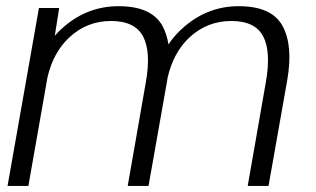

<svg xmlns="http://www.w3.org/2000/svg" viewBox="-20 -616 1047 636"><path d="M5 0 109 -589.5H176L161.5 -497.5Q176 -514.5 193.5 -529Q272 -595.5 373 -595.5Q481.5 -595.5 518 -530.5Q532.5 -504 538 -469Q560 -502 591.5 -528.5Q670 -595.5 771 -595.5Q879.5 -595.5 915.5 -530.8Q951.5 -466 931.5 -350.5L869.5 0H800.5L860.5 -343Q878.5 -444 852 -495.2Q825.5 -546.5 746 -546.5Q666 -546.5 607 -491.5Q554.5 -442.5 535 -358Q534.5 -354 534 -350.5L472 0H403L463 -343Q481 -444 454 -495.2Q427 -546.5 347.5 -546.5Q267.5 -546.5 209 -491.5Q157 -443 137.5 -361L74 0Z"/></svg>

Font: Anybody ExtraExpanded Light
Style: Italic
Weight: 300
Width: 8
Italic angle: -10°
Designer: Tyler Finck
Foundry: Etcetera Type Company
Version: Version 1.010; ttfautohint (v1.8.3) -l 8 -r 50 -G 200 -x 14 